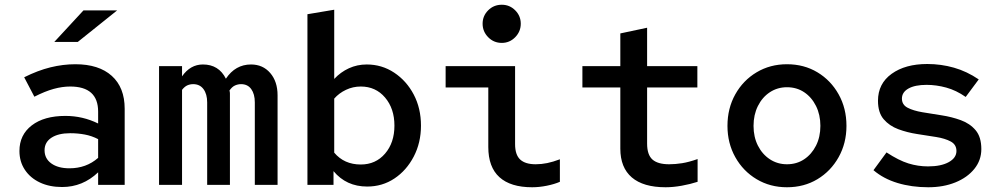

<svg xmlns="http://www.w3.org/2000/svg" viewBox="-20 -780 4240 810"><path d="M242 9Q189 9 148.5 -10Q108 -29 85 -63.5Q62 -98 62 -143Q62 -211 114 -251Q166 -291 256 -291Q329 -291 394 -259V-309Q394 -415 276 -415Q243 -415 206.5 -405Q170 -395 125 -372L82 -454Q140 -483 193 -496Q246 -509 298 -509Q397 -509 451.5 -460Q506 -411 506 -321V0H394V-53Q329 9 242 9ZM168 -146Q168 -111 196.5 -90.5Q225 -70 273 -70Q344 -70 394 -114V-193Q367 -207 337.5 -212.5Q308 -218 276 -218Q226 -218 197 -199Q168 -180 168 -146ZM209 -603 332 -736H474L308 -603Z M651 0V-501H748V-458Q783 -508 836 -508Q903 -508 933 -448Q973 -508 1039 -508Q1089 -508 1120 -472Q1151 -436 1151 -378V0H1055V-348Q1055 -383 1040 -404Q1025 -425 997 -425Q984 -425 971.5 -419.5Q959 -414 948 -398Q950 -392 950 -386Q950 -380 950 -373V0H854V-348Q854 -383 838.5 -404Q823 -425 795 -425Q782 -425 770.5 -420Q759 -415 748 -401V0Z M1277 0V-720L1390 -739V-447Q1417 -476 1452 -492Q1487 -508 1527 -508Q1591 -508 1643 -473.5Q1695 -439 1725.5 -381Q1756 -323 1756 -250Q1756 -178 1725.5 -119.5Q1695 -61 1644 -27Q1593 7 1529 7Q1441 7 1387 -58V0ZM1502 -86Q1565 -86 1604.5 -132Q1644 -178 1644 -250Q1644 -322 1604.5 -368.5Q1565 -415 1502 -415Q1469 -415 1439.5 -401Q1410 -387 1390 -364V-136Q1432 -86 1502 -86Z M2097 -599Q2063 -599 2039.5 -623Q2016 -647 2016 -680Q2016 -713 2039.5 -736.5Q2063 -760 2097 -760Q2130 -760 2153.5 -736.5Q2177 -713 2177 -680Q2177 -647 2153.5 -623Q2130 -599 2097 -599ZM2225 10Q2134 10 2087 -32.5Q2040 -75 2040 -160V-411H1860V-501H2153V-172Q2153 -127 2174.5 -107Q2196 -87 2240 -87Q2264 -87 2288.5 -92Q2313 -97 2342 -108V-13Q2319 -3 2287 3.5Q2255 10 2225 10Z M2788 10Q2694 10 2645.5 -31.5Q2597 -73 2597 -153V-411H2437V-501H2597V-639L2710 -663V-501H2922V-411H2710V-174Q2710 -127 2732.5 -107Q2755 -87 2803 -87Q2829 -87 2857.5 -91.5Q2886 -96 2923 -109V-13Q2892 -3 2856 3.5Q2820 10 2788 10Z M3300 10Q3229 10 3172 -24Q3115 -58 3082 -117Q3049 -176 3049 -249Q3049 -323 3082 -382Q3115 -441 3172 -475Q3229 -509 3300 -509Q3372 -509 3428.5 -475Q3485 -441 3518 -382Q3551 -323 3551 -249Q3551 -176 3518 -117Q3485 -58 3428.5 -24Q3372 10 3300 10ZM3300 -87Q3341 -87 3372.5 -108Q3404 -129 3422.5 -165.5Q3441 -202 3441 -249Q3441 -296 3422.5 -333Q3404 -370 3372.5 -391Q3341 -412 3300 -412Q3260 -412 3228 -391Q3196 -370 3177.5 -333Q3159 -296 3159 -249Q3159 -202 3177.5 -165.5Q3196 -129 3228 -108Q3260 -87 3300 -87Z M3896 10Q3826 10 3766.5 -8Q3707 -26 3665 -62L3720 -137Q3772 -103 3812.5 -90.5Q3853 -78 3895 -78Q3950 -78 3982.5 -96Q4015 -114 4015 -143Q4015 -170 3991 -183Q3967 -196 3929.5 -202Q3892 -208 3849.5 -214.5Q3807 -221 3769.5 -235Q3732 -249 3708 -277Q3684 -305 3684 -355Q3684 -427 3741.5 -468.5Q3799 -510 3892 -510Q3950 -510 4004.5 -494.5Q4059 -479 4109 -445L4054 -371Q4014 -399 3972 -410.5Q3930 -422 3889 -422Q3840 -422 3812.5 -406.5Q3785 -391 3785 -364Q3785 -338 3809 -325.5Q3833 -313 3871.5 -306.5Q3910 -300 3952.5 -293.5Q3995 -287 4033.5 -273Q4072 -259 4096 -230.5Q4120 -202 4120 -151Q4120 -104 4090.5 -67.5Q4061 -31 4010.5 -10.5Q3960 10 3896 10Z"/></svg>

Font: Red Hat Mono Medium
Style: Regular
Weight: 500
Monospace: yes
Designer: Pentagram, MCKL
Foundry: Pentagram, MCKL
Version: Version 1.023; ttfautohint (v1.8.3)